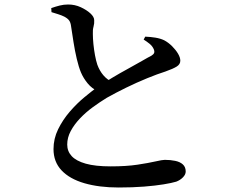

<svg xmlns="http://www.w3.org/2000/svg" viewBox="-20 -799 1040 854"><path d="M508 35Q421 35 355.5 16Q290 -3 254 -41Q218 -79 218 -136Q218 -182 238.5 -224Q259 -266 290.5 -302.5Q322 -339 356 -367Q390 -395 416 -414Q444 -432 479 -453Q514 -474 549 -493Q584 -512 611.5 -528Q639 -544 653 -551Q663 -557 665.5 -563.5Q668 -570 664 -580Q658 -594 645 -604.5Q632 -615 619 -623L626 -636Q650 -635 671.5 -631.5Q693 -628 710 -620Q729 -610 745.5 -593.5Q762 -577 772 -560Q782 -543 782 -529Q782 -513 766 -503Q750 -493 716 -481Q681 -470 634.5 -451Q588 -432 541 -409Q494 -386 455 -364Q424 -345 392.5 -322Q361 -299 335.5 -272Q310 -245 294.5 -216Q279 -187 279 -156Q279 -126 299 -104.5Q319 -83 361.5 -71Q404 -59 472 -59Q542 -59 591.5 -66.5Q641 -74 671.5 -81Q702 -88 713 -88Q738 -88 759.5 -83.5Q781 -79 793.5 -67.5Q806 -56 806 -36Q806 -23 794 -10.5Q782 2 764 9Q744 15 707.5 21Q671 27 620.5 31Q570 35 508 35ZM417 -392Q389 -405 370 -428Q351 -451 340 -477Q330 -501 321.5 -537Q313 -573 307 -611.5Q301 -650 296 -683Q294 -699 287.5 -708Q281 -717 266 -725Q254 -731 238 -736Q222 -741 209 -745L208 -763Q228 -770 246 -774.5Q264 -779 283 -779Q313 -779 339 -767Q365 -755 382 -739.5Q399 -724 399 -709Q400 -695 396 -680.5Q392 -666 393 -648Q393 -628 395.5 -603Q398 -578 402.5 -553.5Q407 -529 413 -511Q423 -484 439.5 -464.5Q456 -445 481 -433Z"/></svg>

Font: Noto Serif JP ExtraLight SemiBold
Style: Regular
Weight: 600
Version: Version 2.003-H1;hotconv 1.1.1;makeotfexe 2.6.0